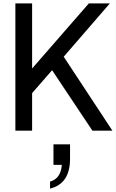

<svg xmlns="http://www.w3.org/2000/svg" viewBox="-20 -765 678 1124"><path d="M70 -745H168V-364L500 -745H623L353 -433L638 0H521L285 -354L168 -220V0H70ZM342 200H293V80H390V165Q390 238 360.5 281.5Q331 325 273 339V298Q336 281 342 200Z"/></svg>

Font: BLUETTI 2.0 Normal
Style: Normal
Weight: 400
Designer: Stijn de Vries
Foundry: tokotype
Version: Version 2.005;October 31, 2023;FontCreator 14.0.0.2814 64-bi